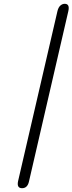

<svg xmlns="http://www.w3.org/2000/svg" viewBox="-20 -769 381 1009"><path d="M75 183 282 -711Q287 -731 297.5 -740Q308 -749 320 -749Q348 -749 339 -710L132 186Q124 220 96 220Q67 220 75 183Z"/></svg>

Font: Coval
Style: Book Italic
Weight: 350
Foundry: Context Ltd
Version: Version 001.000